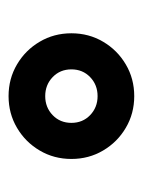

<svg xmlns="http://www.w3.org/2000/svg" viewBox="41 -470 350 473"><g transform="rotate(90 216.5 -233.0)"><path d="M61.5 -233.4Q61.5 -276.4 82.3 -311.5Q103 -346.7 138.2 -367.4Q173.3 -388.2 216.3 -388.2Q259.3 -388.2 294.4 -367.4Q329.6 -346.7 350.3 -311.5Q371.1 -276.4 371.1 -233.4Q371.1 -190.4 350.3 -155.3Q329.6 -120.1 294.4 -99.4Q259.3 -78.6 216.3 -78.6Q173.3 -78.6 138.2 -99.4Q103 -120.1 82.3 -155.3Q61.5 -190.4 61.5 -233.4ZM150.4 -233.4Q150.4 -205.6 169.4 -187.3Q188.5 -168.9 216.3 -168.9Q244.1 -168.9 263.2 -187.3Q282.2 -205.6 282.2 -233.4Q282.2 -261.2 263.2 -279.5Q244.1 -297.9 216.3 -297.9Q188.5 -297.9 169.4 -279.5Q150.4 -261.2 150.4 -233.4Z"/></g></svg>

Font: Vazirmatn UI FD Medium
Style: Regular
Weight: 500
Designer: Saber Rastikerdar
Foundry: Saber Rastikerdar
Version: Version 33.003